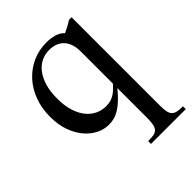

<svg xmlns="http://www.w3.org/2000/svg" viewBox="-193 -567 889 889"><g transform="rotate(-45 251.0 -122.5)"><path d="M347.2 -318.8Q347.2 -342.8 341.1 -362.5Q335 -382.3 322.8 -396.5Q310.5 -410.6 291.7 -418.5Q272.9 -426.3 248 -426.3Q220.7 -426.3 196.8 -414.8Q172.9 -403.3 154.8 -380.1Q136.7 -356.9 126.2 -322Q115.7 -287.1 115.7 -239.7Q115.7 -193.4 126.7 -158.7Q137.7 -124 156.5 -101.1Q175.3 -78.1 199.7 -66.7Q224.1 -55.2 251.5 -55.2Q267.1 -55.2 279.8 -58.6Q292.5 -62 303.7 -68.6Q314.9 -75.2 325.4 -85Q335.9 -94.7 347.2 -107.4ZM274.4 214.8V196.3Q295.4 196.3 309.6 194.1Q323.7 191.9 332 183.6Q340.3 175.3 343.8 159.4Q347.2 143.6 347.2 115.7V-78.1Q325.7 -51.8 306.9 -34.2Q288.1 -16.6 270.5 -5.6Q252.9 5.4 235.8 10Q218.8 14.6 200.2 14.6Q169.4 14.6 139.6 0Q109.9 -14.6 85.9 -42.7Q62 -70.8 47.4 -111.3Q32.7 -151.9 32.7 -204.1Q32.7 -260.3 50.3 -307.1Q67.9 -354 99.1 -387.9Q130.4 -421.9 172.4 -440.9Q214.4 -460 263.7 -460Q291.5 -460 315.2 -453.4Q338.9 -446.8 356 -429.2Q370.6 -436.5 385 -443.8Q399.4 -451.2 412.1 -460H429.2V115.7Q429.2 141.6 432.1 157.2Q435.1 172.9 443.1 181.6Q451.2 190.4 465.3 193.4Q479.5 196.3 502.4 196.3V214.8Z"/></g></svg>

Font: Tai Heritage Pro
Style: Regular
Weight: 400
Designer: Faah Baccam, Walt Agee, Victor Gaultney, Annie Olsen
Foundry: SIL International
Version: Version 2.600